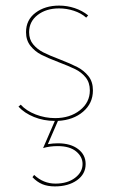

<svg xmlns="http://www.w3.org/2000/svg" viewBox="-20 -429 402 686"><path d="M286 157Q286 193 255 215Q224 237 176 237Q150 237 131 229Q112 221 96 204L102 196Q135 227 178 227Q221 227 248 206.5Q275 186 275 157Q275 131 252 112Q229 93 186 93Q158 93 134 100L176 3Q136 3 101.5 -11Q67 -25 46 -48L54 -55Q74 -33 107.5 -20Q141 -7 177 -7Q230 -7 265.5 -35Q301 -63 301 -106Q301 -134 286 -152.5Q271 -171 248.5 -182Q226 -193 189 -207Q150 -222 127.5 -233.5Q105 -245 89 -265Q73 -285 73 -314Q73 -358 107 -383.5Q141 -409 191 -409Q220 -409 247 -400Q274 -391 295 -374L288 -366Q270 -382 244 -390.5Q218 -399 191 -399Q145 -399 114.5 -375.5Q84 -352 84 -314Q84 -288 98.5 -270.5Q113 -253 134.5 -242Q156 -231 193 -217Q234 -201 257 -189Q280 -177 296 -157Q312 -137 312 -106Q312 -60 277 -30Q242 0 187 3L151 86Q170 83 187 83Q232 83 259 103.5Q286 124 286 157Z"/></svg>

Font: Ysabeau Hairline
Style: Regular
Weight: 100
Designer: Christian Thalmann (Catharsis Fonts)
Version: Version 0.003